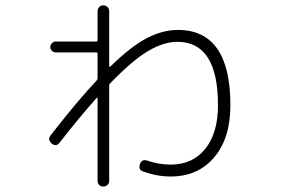

<svg xmlns="http://www.w3.org/2000/svg" viewBox="-20 -639 1040 710"><path d="M168 -139.6Q267.6 -267.6 336.9 -340.8Q340.8 -344.7 340.8 -349.6V-440.4Q340.8 -445.3 335.9 -445.3H185.5Q177.7 -445.3 171.9 -451.2Q166 -457 166 -464.8Q166 -472.7 171.9 -479Q177.7 -485.4 185.5 -485.4H335.9Q340.8 -485.4 340.8 -490.2V-597.7Q340.8 -606.4 346.7 -612.8Q352.5 -619.1 361.8 -619.1Q371.1 -619.1 377.4 -613.3Q383.8 -607.4 383.8 -597.7V-393.6Q383.8 -392.6 385.3 -392.1Q386.7 -391.6 387.7 -392.6Q465.8 -468.8 523.9 -498.5Q582 -528.3 637.7 -528.3Q832 -528.3 832 -250Q832 -127.9 772 -57.1Q711.9 13.7 611.3 13.7Q560.5 13.7 508.8 -4.9Q490.2 -11.7 498 -33.2Q504.9 -51.8 525.4 -44.9Q567.4 -30.3 611.3 -30.3Q692.4 -30.3 739.3 -88.9Q786.1 -147.5 786.1 -250Q786.1 -484.4 635.7 -484.4Q585.9 -484.4 528.3 -450.7Q470.7 -417 386.7 -330.1Q383.8 -327.1 383.8 -322.3V30.3Q383.8 39.1 377.4 44.9Q371.1 50.8 361.8 50.8Q352.5 50.8 346.7 44.9Q340.8 39.1 340.8 30.3V-276.4Q340.8 -280.3 336.9 -276.4Q272.5 -204.1 200.2 -111.3Q187.5 -94.7 170.9 -108.4Q154.3 -123 168 -139.6Z"/></svg>

Font: Rounded-L Mgen+ 1m light
Style: Regular
Weight: 200
Designer: [Source Han Sans]
Ryoko NISHIZUKA  (kana & ideographs); Paul D. Hunt (Latin, Greek & Cyrillic); Wenlong ZHANG  (bopomofo
Version: Version 1.059.20150602